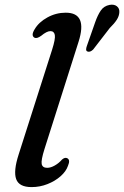

<svg xmlns="http://www.w3.org/2000/svg" viewBox="-20 -771 519 802"><path d="M308 -596 166 -149Q151 -101.5 154.2 -85.8Q157.5 -70 177 -70Q192 -70 209 -79.8Q226 -89.5 239 -104.5Q250.5 -114.5 260 -110.5Q275 -104 264 -78.5Q256 -55 233 -34.8Q210 -14.5 178.2 -2Q146.5 10.5 112 10.5Q59.5 10.5 47.5 -23Q35.5 -56.5 58 -126L197.5 -563Q212 -608.5 209 -624.8Q206 -641 190.5 -641Q175.5 -641 152 -621.5Q134 -608.5 124 -613.5Q108.5 -622.5 124.5 -648.5Q142 -678.5 178 -698.2Q214 -718 254.5 -718Q347 -718 308 -596ZM377.5 -678Q388 -708 401 -727Q414 -746 437.5 -750.5Q456.5 -754 468 -745Q479.5 -736 478.5 -720.5Q478 -704.5 467.8 -688.5Q457.5 -672.5 438.5 -654L369 -564Q356 -551.5 345 -556Q339.5 -558.5 339.8 -564.8Q340 -571 342.5 -578Z"/></svg>

Font: Fraunces 9pt Soft
Style: Italic
Weight: 400
Italic angle: -16°
Version: Version 1.000;[0bf87f6ff]